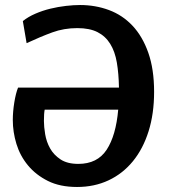

<svg xmlns="http://www.w3.org/2000/svg" viewBox="-20 -733 673 765"><path d="M31 -255Q31 -288 37 -325Q43 -362 52 -384H454Q453 -440 445.5 -484Q438 -528 419 -558.5Q400 -589 368.5 -605Q337 -621 288 -621Q235 -621 188.5 -604Q142 -587 86 -561L71 -649Q92 -666 121 -678.5Q150 -691 181 -698.5Q212 -706 243 -709.5Q274 -713 299 -713Q360 -713 414 -693Q468 -673 508 -630.5Q548 -588 571 -522.5Q594 -457 594 -367Q594 -280 572 -210Q550 -140 509.5 -90.5Q469 -41 412.5 -14.5Q356 12 287 12Q219 12 171 -12Q123 -36 91.5 -74Q60 -112 45.5 -159.5Q31 -207 31 -255ZM292 -80Q368 -80 405 -136.5Q442 -193 451 -296H158Q155 -281 155 -251Q155 -228 160 -198Q165 -168 179.5 -142Q194 -116 221 -98Q248 -80 292 -80Z"/></svg>

Font: Cantora One
Style: Regular
Weight: 400
Designer: Pablo Impallari, Rodrigo Fuenzalida
Foundry: Pablo Impallari
Version: Version 1.002; ttfautohint (v0.8) -G 200 -r 50